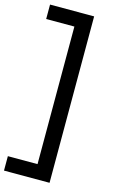

<svg xmlns="http://www.w3.org/2000/svg" viewBox="-153 -859 703 1144"><g transform="rotate(15 198.0 -287.0)"><path d="M6 -799.5V-710.5H180V138H-3V227H278V-799.5Z"/></g></svg>

Font: Hepta Slab ExtraLight Medium
Style: Regular
Weight: 500
Version: Version 1.100